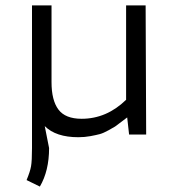

<svg xmlns="http://www.w3.org/2000/svg" viewBox="-20 -496 639 708"><path d="M519 0H456L449 -63Q447 -62 428.5 -47.5Q410 -33 404.5 -29.5Q399 -26 380 -15.5Q361 -5 348 -1.5Q335 2 313.5 6Q292 10 269 10Q186 10 145 -31L161 50Q161 134 127 192L78 168Q91 137 94.5 117Q98 97 98 50V-183V-193V-476H170V-193Q170 -126 195.5 -92Q221 -58 281 -58Q373 -58 445 -128V-476H517Z"/></svg>

Font: Biancoenero Regular
Style: Regular
Weight: 400
Designer: Riccardo Lorusso, Umberto Mischi
Foundry: Biancoenero Edizioni
Version: Version 0.000